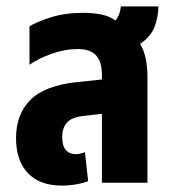

<svg xmlns="http://www.w3.org/2000/svg" viewBox="-20 -570 538 599"><path d="M173 9Q104 9 67 -30Q30 -69 30 -139Q30 -214 75.5 -259Q121 -304 222 -314L298 -322V-335Q298 -378 279.5 -397.5Q261 -417 223 -417Q182 -417 140.5 -402Q99 -387 72 -368V-488Q95 -502 139 -516Q183 -530 240 -530Q269 -530 295 -525Q321 -520 340 -506Q355 -524 357 -550H474Q474 -517 462 -486Q450 -455 417 -433Q440 -397 440 -328V0H298V-215L237 -208Q201 -203 187.5 -186Q174 -169 174 -143Q174 -115 185.5 -102Q197 -89 217 -89Q224 -89 231 -91Q238 -93 245 -95L255 -5Q241 1 218.5 5Q196 9 173 9Z"/></svg>

Font: Noto Sans Thai UI ExtCond ExtBd
Style: Regular
Weight: 800
Width: 2
Designer: Monotype Design Team
Foundry: Monotype Imaging Inc.
Version: Version 2.000